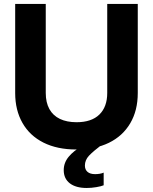

<svg xmlns="http://www.w3.org/2000/svg" viewBox="-20 -749 776 974"><path d="M57 -277.1V-729H212.1V-277.6Q212.1 -228.9 230.6 -195.6Q249 -162.4 284.1 -145.7Q319.1 -129 368.4 -129Q444.1 -129 484.1 -167.9Q524 -206.9 524 -277.6V-729H678.9V-277.1Q678.9 -188.3 640.6 -123.5Q602.4 -58.7 532.4 -24.6Q462.4 9.4 367 9.4Q270.3 9.4 200.5 -25.6Q130.7 -60.7 93.9 -125.5Q57 -190.3 57 -277.1ZM303.3 114Q303.3 76.4 328.6 46Q354 15.6 394.9 -7.1Q435.9 -29.9 493.3 -52.3L523.1 -36L503.7 -20.6Q452 18.9 431.4 40.9Q410.7 63 410.7 90.9Q410.7 111.4 424 122.9Q437.3 134.4 462.4 134.4Q473.6 134.4 485.3 132.6Q497 130.7 505.9 126.7V190.9Q493 196.3 468.4 200.4Q443.9 204.6 420 204.6Q364.9 204.6 334.1 180.9Q303.3 157.1 303.3 114Z"/></svg>

Font: Mona Sans VF XLt
Style: Regular
Weight: 200
Designer: Deni Anggara
Foundry: GitHub
Version: Version 2.000;Glyphs 3.2.3 (3260)